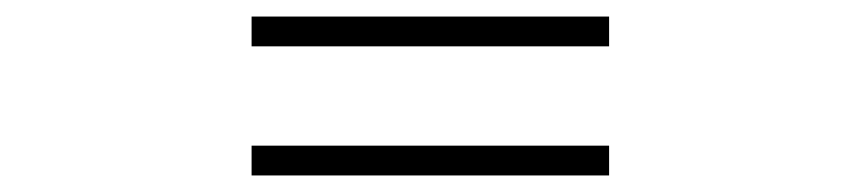

<svg xmlns="http://www.w3.org/2000/svg" viewBox="-20 -496 1040 232"><path d="M284 -440H716V-476H284ZM284 -284H716V-320H284Z"/></svg>

Font: Spoqa Han Sans Neo Regular
Style: Regular
Weight: 400
Designer: [Spoqa Han Sans Neo] Dong-huui Kim  Younghwa Kang  Yujin Lee  [Noto Sans] Ryoko NISHIZUKA  (kana & ideographs); Paul D. 
Foundry: Spoqa (http://www.spoqa-han-sans.com)
Version: Version 1.000